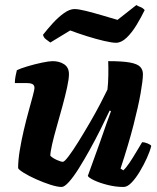

<svg xmlns="http://www.w3.org/2000/svg" viewBox="-20 -743 622 763"><path d="M225 0Q208 0 180 -9Q152 -18 123 -31Q94 -44 74 -56.5Q54 -69 52 -75Q52 -106 58.5 -145.5Q65 -185 74.5 -225.5Q84 -266 94 -302Q104 -338 110.5 -362.5Q117 -387 117 -393Q117 -405 108.5 -409Q100 -413 86 -413H39Q39 -427 42 -441.5Q45 -456 47 -464Q61 -471 89.5 -479.5Q118 -488 146.5 -494Q175 -500 189 -500Q216 -500 235 -487.5Q254 -475 254 -448Q254 -429 246.5 -395Q239 -361 228 -320.5Q217 -280 205.5 -240Q194 -200 187 -169Q180 -138 180 -124Q189 -115 205.5 -107.5Q222 -100 230 -100Q236 -100 253 -122.5Q270 -145 292 -180.5Q314 -216 337 -255.5Q360 -295 378.5 -330.5Q397 -366 407 -387Q410 -412 410.5 -444Q411 -476 410 -500Q467 -500 496.5 -494.5Q526 -489 537 -477.5Q548 -466 548 -448Q548 -425 539 -373.5Q530 -322 510.5 -246Q491 -170 459 -73L470 -66Q481 -76 494.5 -96Q508 -116 521.5 -139Q535 -162 545 -178Q554 -178 566.5 -173Q579 -168 581 -163Q576 -142 563.5 -114.5Q551 -87 535 -60.5Q519 -34 502.5 -17Q486 0 471 0Q440 0 408 -8Q376 -16 354 -26.5Q332 -37 329 -44L377 -177Q390 -215 402 -248.5Q414 -282 421 -301L416 -304Q400 -270 379.5 -229Q359 -188 336.5 -147.5Q314 -107 293 -73.5Q272 -40 254 -20Q236 0 225 0ZM441 -573Q425 -573 393 -580.5Q361 -588 324.5 -599.5Q288 -611 259 -622L180 -574Q173 -579 163 -586.5Q153 -594 151 -605Q169 -628 190.5 -651.5Q212 -675 234.5 -691Q257 -707 276 -707Q292 -707 322 -699.5Q352 -692 386 -682Q420 -672 447 -664L522 -723Q527 -719 537 -715.5Q547 -712 555 -703Q541 -674 522.5 -643.5Q504 -613 483 -593Q462 -573 441 -573Z"/></svg>

Font: Texturina 12pt Black
Style: Italic
Weight: 900
Italic angle: -11°
Designer: Guillermo Torres Carreño
Foundry: Omnibus-Type
Version: Version 1.002